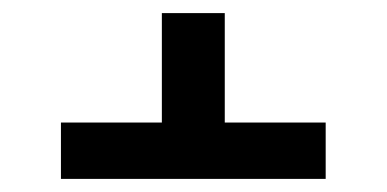

<svg xmlns="http://www.w3.org/2000/svg" viewBox="-20 -555 590 293"><path d="M477 -282H73V-368H227V-535H323V-368H477Z"/></svg>

Font: Lode Dark
Style: Bold
Weight: 700
Monospace: yes
Designer: Belleve Invis
Foundry: Belleve Invis
Version: Version 29.2.0; ttfautohint (v1.8.3)